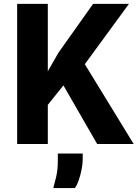

<svg xmlns="http://www.w3.org/2000/svg" viewBox="-20 -747 714 996"><path d="M69 0V-727H228V-377.5L283.5 -474L463 -727H649L420 -414L673.5 0H484L309 -304L228 -203V0ZM256.5 228.5Q262 209.5 271 172Q280 134.5 280 86.5V49.5H409V83.5Q409 102.5 403.2 132.2Q397.5 162 388 189.2Q378.5 216.5 368 228.5Z"/></svg>

Font: Spline Sans
Style: Bold
Weight: 700
Designer: Eben Sorkin, Mirko Velimirovic
Foundry: Sorkin Type
Version: Version 1.000; ttfautohint (v1.8.3)